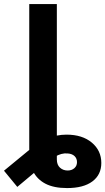

<svg xmlns="http://www.w3.org/2000/svg" viewBox="-91 -748 533 972"><path d="M248.5 204.1Q181.2 204.1 138.9 181.9Q96.7 159.7 76.9 119.9Q57.1 80.1 57.1 28.3V-106.4H196.8V59.1Q196.8 86.4 212.6 100.8Q228.5 115.2 251.5 115.2Q272 115.2 285.4 103.5Q298.8 91.8 298.8 72.8Q298.8 54.2 286.4 42.2Q273.9 30.3 251 28.8Q235.4 27.3 219.5 31.5Q203.6 35.6 185.1 46.9Q166.5 58.1 141.1 77.1L-3.4 198.2L-70.8 116.2L66.9 2.9Q102.5 -27.3 149.2 -46.9Q195.8 -66.4 245.6 -66.4Q325.7 -66.4 373.8 -26.1Q421.9 14.2 421.9 77.1Q421.9 136.7 376.7 170.4Q331.5 204.1 248.5 204.1ZM196.8 -727.5V0H57.1V-727.5Z"/></svg>

Font: Inter Cardless Tabular Bold
Style: Bold
Weight: 700
Designer: Rasmus Andersson
Foundry: rsms
Version: Version 4.000;git-4fc901f